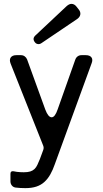

<svg xmlns="http://www.w3.org/2000/svg" viewBox="-20 -765 532 992"><path d="M160 -547Q146 -565 162 -581L325 -734Q338 -745 349 -745Q364 -745 375 -731L386 -717Q397 -704 395 -690.5Q393 -677 379 -667L194 -542Q187 -537 180 -537Q167 -537 160 -547ZM111 207Q84 207 60 204Q48 202 41 193Q34 184 34 172V133Q34 117 51 120Q55 121 59 121.5Q63 122 68 123Q77 124 86 124.5Q95 125 103 125Q123 125 136 121Q149 117 158 108.5Q167 100 173 87Q179 74 186 57L203 11Q208 -1 203 -13L35 -436Q27 -456 35.5 -468Q44 -480 65 -480H88Q99 -480 107.5 -474Q116 -468 120 -458L214 -199Q229 -159 247 -159Q264 -159 278 -200L369 -457Q373 -468 381.5 -474Q390 -480 401 -480H423Q444 -480 452.5 -468.5Q461 -457 453 -437L263 84Q253 113 240 136Q227 159 209.5 175Q192 191 168 199Q144 207 111 207Z"/></svg>

Font: Higure Gothic Medium
Style: Regular
Weight: 500
Designer: Yoshimichi Ohira
Foundry: Positype
Version: Version 1.000